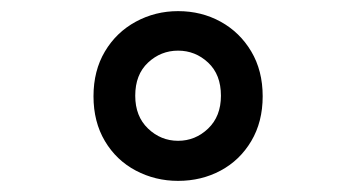

<svg xmlns="http://www.w3.org/2000/svg" viewBox="-20 -732 640 345"><path d="M300 -407Q259 -407 224 -425.5Q189 -444 168.5 -478.5Q148 -513 148 -559Q148 -605 168.5 -639.5Q189 -674 224 -693Q259 -712 300 -712Q342 -712 376.5 -693Q411 -674 431.5 -639.5Q452 -605 452 -559Q452 -513 431.5 -478.5Q411 -444 376.5 -425.5Q342 -407 300 -407ZM300 -479Q331 -479 354 -501Q377 -523 377 -560Q377 -598 354 -619.5Q331 -641 300 -641Q269 -641 246 -619.5Q223 -598 223 -560Q223 -523 246 -501Q269 -479 300 -479Z"/></svg>

Font: DM Mono Medium
Style: Regular
Weight: 500
Designer: Colophon Foundry
Foundry: Colophon Foundry
Version: Version 1.000; ttfautohint (v1.8.2.53-6de2)